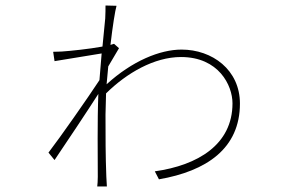

<svg xmlns="http://www.w3.org/2000/svg" viewBox="-20 -652 1040 697"><path d="M362 -585 352 -483C303 -474 235 -467 205 -465C199 -465 187 -464 173 -464L178 -430L349 -458L341 -361C299 -297 199 -154 156 -98L178 -71C226 -142 294 -244 337 -311C333 -210 335 -81 335 -10C335 2 334 19 333 25H368C367 13 367 2 366 -11C363 -88 363 -156 363 -236L365 -313C440 -387 540 -445 637 -445C774 -445 824 -342 824 -277C824 -127 698 -52 542 -30L557 -1C730 -31 851 -113 851 -276C851 -399 750 -472 639 -472C561 -472 460 -431 367 -346L373 -411L412 -477L394 -493L381 -489C389 -558 398 -614 403 -631L363 -632C363 -625 363 -598 362 -585Z"/></svg>

Font: Harano Aji Gothic TW ExtraLight
Style: Regular
Weight: 250
Foundry: Masamichi Hosoda
Version: HaranoAjiGothicTW-ExtraLight version 20230610;ttx 4.39.4